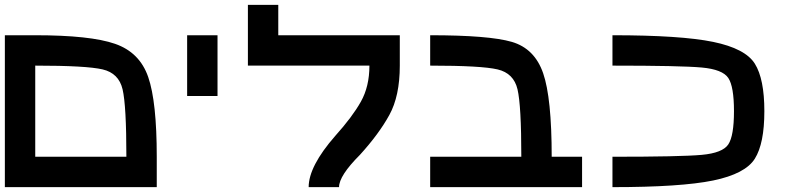

<svg xmlns="http://www.w3.org/2000/svg" viewBox="-20 -770 3290 790"><path d="M0 -625H125Q351.6 -625 453.1 -589.8Q554.7 -554.7 589.8 -453.1Q625 -351.6 625 -125V0H0ZM500 -125Q500 -335.9 484.4 -402.3Q468.8 -468.8 402.3 -484.4Q335.9 -500 125 -500V-125Z M875 -625V-375H750V-625Z M1125 -750V-625H1625V-500Q1625 -375 1582 -296.9Q1539.1 -218.8 1460.9 -132.8Q1375 -46.9 1375 0H1250Q1250 -85.9 1359.4 -210.9Q1429.7 -289.1 1464.8 -351.6Q1500 -414.1 1500 -500H1000V-625V-750Z M1750 -500V-625Q1992.2 -625 2085.9 -597.7Q2179.7 -570.3 2214.8 -468.8Q2250 -367.2 2250 -125H2375V0H1750V-125H2125Q2125 -335.9 2109.4 -402.3Q2093.8 -468.8 2027.3 -484.4Q1960.9 -500 1750 -500Z M2500 -125Q2781.2 -125 2867.2 -132.8Q2953.1 -140.6 2976.6 -175.8Q3000 -210.9 3000 -312.5Q3000 -414.1 2976.6 -449.2Q2953.1 -484.4 2867.2 -492.2Q2781.2 -500 2500 -500V-625Q2781.2 -625 2914.1 -597.7Q3046.9 -570.3 3085.9 -507.8Q3125 -445.3 3125 -312.5Q3125 -179.7 3085.9 -117.2Q3046.9 -54.7 2914.1 -27.3Q2781.2 0 2500 0Z"/></svg>

Font: CraftyPE
Style: Regular
Weight: 400
Designer: Erek Butcher
Foundry: Haunted Coop
Version: Version 0.018;April 4, 2024;FontCreator 15.0.0.2962 64-bit